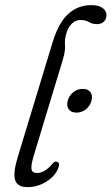

<svg xmlns="http://www.w3.org/2000/svg" viewBox="-20 -740 446 768"><path d="M345 -719.5Q375.5 -719.5 390.8 -707.8Q406 -696 406 -680Q406 -664.5 396 -654Q386 -643.5 368 -643.5Q349 -643.5 335.8 -651.8Q322.5 -660 302 -660Q282.5 -660 267.2 -645.2Q252 -630.5 245 -605.5Q238 -582 240 -558.8Q242 -535.5 230.5 -498.5L117 -124Q103 -79 106 -63.5Q109 -48 127.5 -48Q160 -48 190.5 -86Q199 -96 207.5 -93Q222 -88.5 213 -67Q200.5 -35.5 165.5 -13.5Q130.5 8.5 90.5 8.5Q49.5 8.5 40.5 -19.8Q31.5 -48 51 -112L190.5 -571Q214.5 -649.5 253.2 -684.5Q292 -719.5 345 -719.5ZM286 -289.5Q264 -289.5 254.8 -303Q245.5 -316.5 251 -337.5Q256.5 -357.5 272.8 -371Q289 -384.5 311 -384.5Q332.5 -384.5 342 -371Q351.5 -357.5 346 -337.5Q340.5 -316.5 324 -303Q307.5 -289.5 286 -289.5Z"/></svg>

Font: Fraunces 72pt SuperSoft Light
Style: Italic
Weight: 300
Italic angle: -16°
Version: Version 1.000;[b76b70a41]